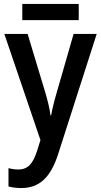

<svg xmlns="http://www.w3.org/2000/svg" viewBox="-20 -713 512 973"><path d="M379 -693H93V-611H379ZM2 -541 185 -3 169 48C148 115 123 146 72 146C55 146 37 143 23 139V232C42 237 63 240 88 240C181 240 237 184 274 70L470 -541H353L268 -246C255 -202 245 -161 239 -128H236C231 -166 221 -206 209 -246L120 -541Z"/></svg>

Font: Noto Sans UI SemiCondensed Medium
Style: Regular
Weight: 500
Width: 4
Designer: Monotype Design Team
Foundry: Monotype Imaging Inc.
Version: Version 1.901